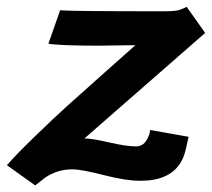

<svg xmlns="http://www.w3.org/2000/svg" viewBox="-57 -527 625 567"><path d="M85.9 -397.9Q91.8 -414.6 103.3 -447.5Q114.7 -480.5 120.6 -496.6Q147 -493.7 428.7 -493.7Q452.6 -493.7 465.1 -495.8Q477.5 -498 494.1 -506.8Q503.4 -493.7 521.7 -468.3Q540 -442.9 548.8 -429.7Q536.1 -418.9 192.4 -118.2Q214.4 -118.2 265.4 -106.4Q316.4 -94.7 343.8 -94.7Q365.2 -94.7 375.7 -112.8Q386.2 -130.9 386.2 -143.1Q405.3 -139.6 443.1 -133.1Q481 -126.5 500 -123Q490.7 -78.1 484.9 -64Q460.9 -3.9 385.7 5.4Q371.6 6.8 355.5 6.8Q314.5 6.8 249 -10Q183.6 -26.9 156.2 -26.9Q111.8 -26.9 75.7 -2Q70.8 1.5 61.3 9.3Q51.8 17.1 46.9 20.5L-36.6 -39.1Q-8.3 -71.8 47.6 -125.7Q103.5 -179.7 140.1 -212.9Q176.8 -246.1 257.1 -317.4Q337.4 -388.7 342.8 -393.6Q243.2 -392.1 233.9 -392.1Q121.6 -392.1 85.9 -397.9Z"/></svg>

Font: Fantasque Sans Mono
Style: Bold Italic
Weight: 700
Italic angle: -11°
Monospace: yes
Designer: Jany Belluz
Version: Version 1.7.1